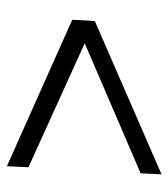

<svg xmlns="http://www.w3.org/2000/svg" viewBox="15 -600 499 570"><g transform="rotate(-90 265.0 -314.5)"><path d="M57 -544 492 -350 488 -283 33 -85 36 -147 422 -313 54 -480Z"/></g></svg>

Font: Lora
Style: Italic
Weight: 400
Italic angle: -3°
Designer: Olga Karpushina, Alexei Vanyashin (Cyrillic)
Foundry: Cyreal
Version: Version 3.008